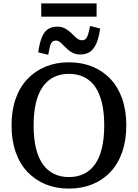

<svg xmlns="http://www.w3.org/2000/svg" viewBox="-20 -1094 812 1131"><path d="M386 17Q311 17 249.5 -8Q188 -33 142.5 -80.5Q97 -128 72.5 -197.5Q48 -267 48 -355Q48 -444 72.5 -513Q97 -582 142.5 -629.5Q188 -677 249.5 -702Q311 -727 386 -727Q461 -727 523 -702Q585 -677 630 -629.5Q675 -582 699.5 -513Q724 -444 724 -355Q724 -267 699.5 -197.5Q675 -128 630 -80.5Q585 -33 523 -8Q461 17 386 17ZM386 -51Q435 -51 473.5 -69.5Q512 -88 539 -125.5Q566 -163 580 -220.5Q594 -278 594 -355Q594 -432 580 -489.5Q566 -547 539.5 -584.5Q513 -622 474 -640.5Q435 -659 386 -659Q337 -659 298.5 -640.5Q260 -622 233 -584.5Q206 -547 192 -489.5Q178 -432 178 -355Q178 -278 192 -220.5Q206 -163 233 -125.5Q260 -88 298.5 -69.5Q337 -51 386 -51ZM453 -773Q429 -773 411 -781.5Q393 -790 379.5 -802Q366 -814 354.5 -826Q343 -838 332.5 -846.5Q322 -855 310 -855Q295 -855 286.5 -846Q278 -837 273.5 -818.5Q269 -800 264 -771L205 -786Q213 -841 226.5 -874Q240 -907 262 -922Q284 -937 319 -937Q341 -937 358.5 -928.5Q376 -920 389.5 -908.5Q403 -897 414.5 -885Q426 -873 437.5 -865Q449 -857 463 -857Q478 -857 486 -866Q494 -875 499.5 -893.5Q505 -912 511 -941L570 -926Q562 -870 547 -836.5Q532 -803 509 -788Q486 -773 453 -773ZM223 -1074H549V-996H223Z"/></svg>

Font: Roboto Serif SemiCondensed Medium
Style: Regular
Weight: 500
Width: 4
Designer: Greg Gazdowicz
Foundry: Commercial Type
Version: Version 1.007